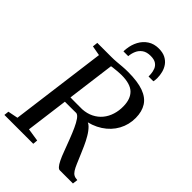

<svg xmlns="http://www.w3.org/2000/svg" viewBox="-284 -1109 1223 1223"><g transform="rotate(45 327.0 -497.5)"><path d="M0 0 3.5 -32.5 71.5 -46 156.5 -695.5 90 -707.5 94 -743H221.5Q245.5 -743 267.8 -745Q290 -747 313.5 -749Q337 -751 363.5 -751Q450 -751 503 -731.8Q556 -712.5 580.5 -674Q605 -635.5 605.5 -578.5Q606 -517.5 577.8 -465.8Q549.5 -414 497 -379.8Q444.5 -345.5 372.5 -335L389 -345.5Q411 -347 431 -327.2Q451 -307.5 468.2 -278Q485.5 -248.5 498.8 -218.5Q512 -188.5 520.5 -168.5Q536.5 -131 547.2 -105.5Q558 -80 568 -64.5Q578 -49 590.5 -42.2Q603 -35.5 622 -35L617.5 0H499Q490 0 479.8 -11.2Q469.5 -22.5 457.8 -46.2Q446 -70 432.5 -107Q417.5 -146.5 402.8 -185.2Q388 -224 373.2 -256.5Q358.5 -289 344 -309.5Q329.5 -330 315.5 -332.5Q312 -332.5 297.8 -332.2Q283.5 -332 265 -332Q246.5 -332 228.8 -332Q211 -332 200 -332L206.5 -377Q216.5 -376.5 234 -376.2Q251.5 -376 270.5 -376Q289.5 -376 304.5 -376Q319.5 -376 325 -376Q366.5 -378.5 399 -394.8Q431.5 -411 453.8 -438Q476 -465 487.2 -500.8Q498.5 -536.5 497.5 -576.5Q496.5 -640.5 462 -674Q427.5 -707.5 347.5 -707.5Q336.5 -707.5 315.8 -706Q295 -704.5 274.5 -701.8Q254 -699 244 -695.5L264.5 -727L175.5 -46L263 -32.5L260 0ZM396.5 -995Q432.5 -995 456.8 -982.5Q481 -970 495.5 -949.8Q510 -929.5 516.5 -904.5Q523 -879.5 523 -854Q523 -844.5 522 -837Q521 -829.5 519.5 -822.5H476Q476 -827 476 -831.5Q476 -836 475.5 -843Q474 -864 466.8 -882.8Q459.5 -901.5 442.2 -913.2Q425 -925 393 -925Q358 -925 336.5 -909.8Q315 -894.5 305 -871Q295 -847.5 293 -822.5H250Q250 -829 250.2 -834.5Q250.5 -840 251.5 -847Q256 -887.5 274 -921Q292 -954.5 323 -974.8Q354 -995 396.5 -995Z"/></g></svg>

Font: Merriweather 60pt
Style: Italic
Weight: 400
Italic angle: -7.8°
Version: Version 2.101